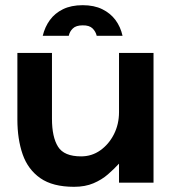

<svg xmlns="http://www.w3.org/2000/svg" viewBox="-20 -704 669 740"><path d="M180.3 -500V-246.3Q180.3 -175.7 203.7 -138.5Q227 -101.3 292.7 -101.3Q333.7 -101.3 366.5 -124.5Q399.3 -147.7 419 -186.3Q438.7 -225 438.7 -272V-500H571.7V0H438.7V-73.3Q419.7 -52.7 396 -32Q372.3 -11.3 340.3 2.3Q308.3 16 265.3 16Q183.3 16 135.5 -17.3Q87.7 -50.7 67.3 -109.2Q47 -167.7 47 -243.3V-500ZM298.7 -684Q342.7 -684 374.2 -668.5Q405.7 -653 425.2 -626.7Q444.7 -600.3 452.3 -566H352.7Q349 -582.3 336.7 -594.5Q324.3 -606.7 298.7 -606.3Q273 -606.3 260.7 -594.3Q248.3 -582.3 245 -566H144.7Q153 -600.3 172.2 -626.7Q191.3 -653 222.8 -668.5Q254.3 -684 298.7 -684Z"/></svg>

Font: Nata Sans
Style: Regular
Weight: 400
Designer: Daniel Uzquiano Cruz
Version: Version 1.001